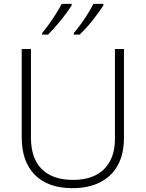

<svg xmlns="http://www.w3.org/2000/svg" viewBox="-20 -969 758 999"><path d="M625 -252Q625 -168 593 -109.5Q561 -51 501 -20.5Q441 10 357 10Q230 10 161.5 -59Q93 -128 93 -254V-714H141V-254Q141 -145 197.5 -89Q254 -33 360 -33Q429 -33 477.5 -57.5Q526 -82 552 -130Q578 -178 578 -247V-714H625ZM518 -941Q508 -925 493.5 -905Q479 -885 462.5 -864Q446 -843 428.5 -824Q411 -805 395 -789H364V-797Q381 -817 400.5 -843.5Q420 -870 437.5 -898.5Q455 -927 466 -949H518ZM353 -941Q343 -925 328.5 -905Q314 -885 297 -864Q280 -843 263 -824Q246 -805 230 -789H199V-797Q216 -817 235 -843.5Q254 -870 272 -898.5Q290 -927 301 -949H353Z"/></svg>

Font: Noto Sans Oriya ExtraLight
Style: Regular
Weight: 250
Version: Version 2.003